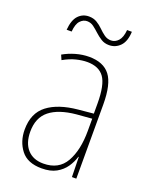

<svg xmlns="http://www.w3.org/2000/svg" viewBox="-136 -783 682 867"><g transform="rotate(20 205.0 -349.5)"><path d="M203 -537Q272 -537 304 -495.5Q336 -454 336 -356V0H315L313 -96H311Q303 -69 286.5 -45Q270 -21 242.5 -5.5Q215 10 172 10Q104 10 72.5 -31Q41 -72 41 -129Q41 -208 92.5 -247.5Q144 -287 237 -296L310 -303V-351Q310 -441 284.5 -476.5Q259 -512 203 -512Q179 -512 150.5 -505Q122 -498 90 -480L80 -503Q108 -519 140 -528Q172 -537 203 -537ZM237 -273Q154 -265 111 -230.5Q68 -196 68 -129Q68 -74 95.5 -43.5Q123 -13 172 -13Q246 -13 278.5 -70.5Q311 -128 311 -220V-279ZM65 -617Q69 -665 89.5 -686.5Q110 -708 140 -708Q162 -708 178.5 -698Q195 -688 208.5 -674.5Q222 -661 236.5 -650.5Q251 -640 269 -640Q289 -640 304 -656.5Q319 -673 322 -709H345Q343 -662 321 -639.5Q299 -617 268 -617Q246 -617 229.5 -627.5Q213 -638 199 -651Q185 -664 171 -674.5Q157 -685 139 -685Q121 -685 106.5 -669.5Q92 -654 89 -617Z"/></g></svg>

Font: Noto Sans Telugu Condensed Thin
Style: Regular
Weight: 100
Width: 3
Designer: Jelle Bosma - Monotype Design Team
Foundry: Monotype Imaging Inc.
Version: Version 2.005; ttfautohint (v1.8.4.7-5d5b)